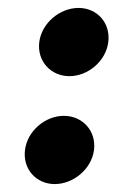

<svg xmlns="http://www.w3.org/2000/svg" viewBox="-20 -464 294 484"><path d="M155 -272C202 -272 247 -310 253 -358C259 -406 225 -444 178 -444C131 -444 85 -406 79 -358C73 -310 108 -272 155 -272ZM118 0C165 0 211 -38 217 -86C223 -134 188 -172 141 -172C94 -172 49 -134 43 -86C37 -38 71 0 118 0Z"/></svg>

Font: Charger
Style: HemiRT
Weight: 900
Designer: Jasper
Foundry: Cannot Into Space Fonts
Version: Version 0.99